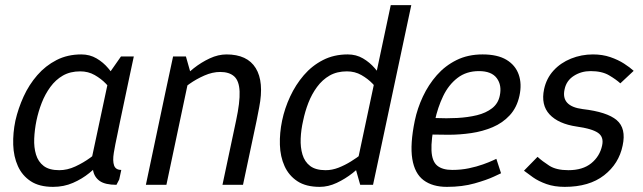

<svg xmlns="http://www.w3.org/2000/svg" viewBox="-20 -720 2505 748"><path d="M433.7 0Q389.7 0 368.4 -15Q347.2 -30 342.5 -57Q337.8 -84 343.1 -119.5Q348.3 -155 357.3 -196L369.2 -250H448.3L437.3 -196Q428.5 -156 423.4 -124.6Q418.3 -93.2 424.4 -75.6Q430.5 -58 452.5 -58L444.5 -20.8ZM409.3 -440 486.3 -430 412.5 -80 329.3 -65ZM409.3 -440 451.3 -500H501.3L486.3 -430ZM389.7 -153.3 414.7 -145Q414.7 -145 404.6 -129.5Q394.5 -114 375.1 -91.2Q355.7 -68.5 327.8 -45.8Q299.8 -23 264.2 -7.5Q228.7 8 186.7 8L210.8 -57Q242.2 -57 273.5 -71.5Q304.8 -86 331.2 -105.2Q357.5 -124.3 373.6 -138.8Q389.7 -153.3 389.7 -153.3ZM430.3 -346.7Q430.3 -346.7 420.3 -361.2Q410.3 -375.7 392.3 -394.3Q374.3 -413 349.1 -427.5Q323.8 -442 292.5 -442L296.7 -508Q329.7 -508 356.1 -492.5Q382.5 -477 401.6 -454.2Q420.7 -431.5 433.3 -408.8Q446 -386 452.3 -370.5Q458.7 -355 458.7 -355ZM292.5 -442Q253.7 -442 225.2 -425.7Q196.7 -409.3 176.2 -381.2Q155.7 -353.2 142.5 -319.2Q129.3 -285.3 122 -250Q114.8 -214.7 113.3 -180.2Q111.8 -145.8 120.3 -117.8Q128.8 -89.7 150.4 -73.3Q172 -57 210.8 -57L186.7 8Q133 8 99.7 -14Q66.3 -36 49.7 -73Q33 -110 31.5 -156Q30 -202 40 -250Q51 -298 72 -344Q93 -390 125.2 -427Q157.3 -464 200.2 -486Q243 -508 296.7 -508Z M979.7 -250H899.7Q915.2 -322.3 913.4 -363.6Q911.7 -404.8 892.6 -422.2Q873.5 -439.7 837.2 -439.7L862 -508Q943.5 -508 976.3 -454.6Q1009.2 -401.2 989.8 -302ZM624.3 -360 721.3 -440 628.3 0H548.3ZM899.7 -250H979.7L926.7 0H846.7ZM721.3 -440 624.3 -360 654.3 -500H704.3ZM660 -346.7 635 -355Q635 -355 648.1 -370.5Q661.2 -386 683.6 -408.8Q706 -431.5 734.9 -454.2Q763.8 -477 796.9 -492.5Q830 -508 863 -508L838.2 -439.7Q807.7 -439.7 776 -425.7Q744.3 -411.7 718.2 -393.2Q692 -374.7 676 -360.7Q660 -346.7 660 -346.7Z M1366.3 -60 1502.3 -700H1582.3L1448.3 -70ZM1366.3 -60 1448.3 -70 1433.3 0H1383.3ZM1427.8 -153.3 1452.8 -145Q1452.8 -145 1440.2 -129.5Q1427.5 -114 1405.1 -91.2Q1382.7 -68.5 1353.8 -45.8Q1324.8 -23 1291.8 -7.5Q1258.7 8 1225.7 8L1248.8 -57Q1273.8 -57 1299 -66.8Q1324.2 -76.7 1347.4 -91.2Q1370.7 -105.7 1388.5 -119.7Q1406.3 -133.7 1417.1 -143.5Q1427.8 -153.3 1427.8 -153.3ZM1469.3 -346.7Q1469.3 -346.7 1459.3 -361.2Q1449.3 -375.7 1431.3 -394.3Q1413.3 -413 1388.1 -427.5Q1362.8 -442 1331.5 -442L1334.7 -508Q1367.7 -508 1394.1 -492.5Q1420.5 -477 1440.1 -454.2Q1459.7 -431.5 1472.2 -408.8Q1484.8 -386 1491.2 -370.5Q1497.7 -355 1497.7 -355ZM1331.5 -442Q1292.7 -442 1264.2 -425.7Q1235.7 -409.3 1215.1 -381.2Q1194.5 -353.2 1181.3 -319.2Q1168.2 -285.3 1161 -250Q1152.8 -214.7 1151.4 -180.2Q1150 -145.8 1158.4 -117.8Q1166.8 -89.7 1188.4 -73.3Q1210 -57 1248.8 -57L1225.7 8Q1172 8 1138.6 -14Q1105.2 -36 1088.5 -73Q1071.8 -110 1070.4 -156Q1069 -202 1079 -250Q1089 -298 1110.4 -344Q1131.8 -390 1163.6 -427Q1195.3 -464 1238.2 -486Q1281 -508 1334.7 -508Z M1913.7 -101.2 1932 -45Q1932 -45 1904.2 -32Q1876.5 -19 1828.8 -5.5Q1781.2 8 1721 8L1741.8 -58Q1776.2 -58 1806.8 -64.4Q1837.3 -70.8 1861.7 -79.6Q1886 -88.3 1899.8 -94.8Q1913.7 -101.2 1913.7 -101.2ZM1596 -250H1674.3Q1659 -175.3 1661 -133.5Q1663 -91.7 1683.2 -74.8Q1703.5 -58 1741.8 -58L1721 8Q1665 8 1630.2 -18Q1595.5 -44 1586.2 -101Q1577 -158 1596 -250ZM1860 -508Q1918.3 -508 1953.2 -487Q1988 -466 2000.8 -429.5Q2013.7 -393 2003.7 -347Q1993.7 -301 1966 -271Q1938.3 -241 1899.3 -224.5Q1860.3 -208 1815.9 -201.5Q1771.5 -195 1727 -195L1650 -196L1676.3 -260.2Q1719.5 -258.2 1761.3 -260.4Q1803.2 -262.7 1838.2 -271.2Q1873.2 -279.8 1897 -298.2Q1920.8 -316.7 1927 -347Q1935.8 -387.8 1915.4 -415.4Q1895 -443 1845.8 -443Q1796.7 -443 1762.1 -416.2Q1727.5 -389.5 1706.4 -345.5Q1685.3 -301.5 1674.3 -250H1596Q1606 -298 1627.6 -344Q1649.2 -390 1681.7 -427Q1714.2 -464 1758.7 -486Q1803.2 -508 1860 -508Z M2180 8 2194.2 -57Q2250.3 -57 2283.5 -84Q2316.7 -111 2325.7 -153Q2333.2 -186.7 2309.3 -202.8Q2285.5 -218.8 2226.7 -227L2250 -295Q2345 -284 2382.6 -252Q2420.2 -220 2405.7 -153Q2391.2 -82 2333.3 -37Q2275.5 8 2180 8ZM2290 -508 2280.8 -443Q2244.7 -443 2215.8 -424.6Q2186.8 -406.2 2179.7 -372.7Q2164.3 -306 2250 -295L2226.7 -227Q2155.2 -237.5 2120.9 -274.4Q2086.7 -311.3 2099.7 -372.7Q2108.8 -414.8 2136.4 -445.1Q2164 -475.3 2204.6 -491.7Q2245.2 -508 2290 -508ZM2021.3 -55 2074.2 -109Q2092.7 -92 2119.9 -74.5Q2147.2 -57 2194.2 -57L2180 8Q2139.7 8 2108.8 -3Q2078 -14 2056.7 -29Q2035.3 -44 2021.3 -55ZM2396.7 -395.3Q2380.2 -410.5 2352.5 -426.8Q2324.8 -443 2280.8 -443L2290 -508Q2327.2 -508 2357.7 -497.5Q2388.2 -487 2411.2 -472.2Q2434.3 -457.3 2448.7 -444Z"/></svg>

Font: Epunda Sans Light
Style: Italic
Weight: 300
Italic angle: -12.0243°
Designer: Simon Atzbach
Foundry: typofactur
Version: Version 2.204